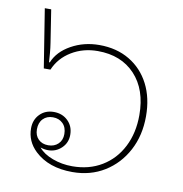

<svg xmlns="http://www.w3.org/2000/svg" viewBox="-69 -636 675 710"><g transform="rotate(10 268.0 -281.5)"><path d="M248 8Q159 8 107 -41Q70 -76 70 -125Q70 -157 90.5 -178Q111 -199 143 -199Q175 -199 196 -178.5Q217 -158 217 -126Q217 -96 196 -76Q175 -56 146 -56Q132 -56 117 -61Q135 -39 170 -26Q205 -13 244 -13Q307 -13 355 -42Q403 -71 429.5 -123Q456 -175 456 -242Q456 -338 404 -393.5Q352 -449 264 -449Q209 -449 165.5 -422.5Q122 -396 103 -351H78L43 -571H67L86 -449Q89 -430 90.5 -411.5Q92 -393 93 -377H96Q113 -419 160.5 -445.5Q208 -472 266 -472Q331 -472 379.5 -443Q428 -414 454.5 -362.5Q481 -311 481 -242Q481 -170 451 -113.5Q421 -57 368.5 -24.5Q316 8 248 8ZM143 -74Q166 -74 180.5 -88Q195 -102 195 -125Q195 -150 180.5 -164.5Q166 -179 143 -179Q120 -179 106 -164.5Q92 -150 92 -125Q92 -102 106 -88Q120 -74 143 -74Z"/></g></svg>

Font: Noto Sans Thai Looped UI Thin
Style: Regular
Weight: 100
Designer: Cadson Demak Team
Foundry: Cadson Demak Co., Ltd.
Version: Version 1.000; ttfautohint (v1.8.4.7-5d5b)